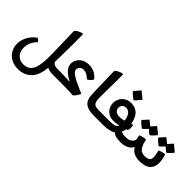

<svg xmlns="http://www.w3.org/2000/svg" viewBox="-2 -1206 2087 2087"><g transform="rotate(45 1041.5 -163.0)"><path d="M233.4 231.4Q176.8 231.4 131.3 208.3Q85.9 185.1 59.3 141.6Q32.7 98.1 32.7 37.1Q32.7 -12.7 61 -67.6Q89.4 -122.6 144 -160.6Q169.9 -154.3 181.2 -128.4Q146.5 -95.7 129.9 -55.4Q113.3 -15.1 114.3 23.4Q115.2 81.1 148.7 117.2Q182.1 153.3 237.3 153.3Q286.1 153.3 314.9 131.6Q343.8 109.9 357.9 73Q372.1 36.1 376.5 -10.3Q380.9 -56.6 380.9 -106.4Q380.9 -199.7 377.4 -298.1Q374 -396.5 372.6 -490.7Q377.9 -502.4 393.6 -513.4Q409.2 -524.4 428.7 -532.5Q448.2 -540.5 465.3 -542Q466.8 -533.2 467.3 -497.8Q467.8 -462.4 467.8 -419.4Q467.8 -371.6 467.3 -316.9Q466.8 -262.2 465.6 -209.5Q464.4 -156.7 463.1 -113.5Q461.9 -70.3 460.4 -45.4Q453.1 102.5 391.6 167Q330.1 231.4 233.4 231.4ZM549.3 4.9Q511.2 4.9 487.8 -1.2Q464.4 -7.3 449 -18.1Q433.6 -28.8 419.4 -43.5L462.4 -108.9Q475.1 -89.4 493.7 -81.8Q512.2 -74.2 549.3 -74.2H559.1V4.9Z M858.4 11.2Q803.2 6.3 729.5 5.6Q655.8 4.9 549.3 4.9H539.6V-74.2H549.3Q580.1 -74.2 606.7 -74Q633.3 -73.7 663.3 -72.5Q693.4 -71.3 732.9 -68.4Q661.1 -106 630.1 -141.8Q599.1 -177.7 599.1 -220.2Q599.1 -253.4 617.2 -283.2Q635.3 -313 669.2 -331.5Q703.1 -350.1 750.5 -350.1Q799.3 -350.1 839.1 -328.4Q878.9 -306.6 900.4 -275.4Q892.1 -257.8 877.2 -242.7Q862.3 -227.5 843.3 -220.2Q798.8 -270 746.6 -270Q718.3 -270 701.2 -253.7Q684.1 -237.3 684.1 -215.3Q684.1 -189 715.1 -165.5Q746.1 -142.1 798.1 -117.9Q850.1 -93.8 912.1 -66.4Q902.8 -43.5 887.7 -21.7Q872.6 0 858.4 11.2Z M1172.4 4.9Q1106 4.9 1069.3 -13.2Q1032.7 -31.2 1017.8 -59.8Q1002.9 -88.4 1000.5 -119.6Q998.5 -147 997.1 -189.2Q995.6 -231.4 994.4 -279.1Q993.2 -326.7 992.2 -371.1Q991.2 -415.5 990.5 -447.8Q989.7 -480 988.8 -490.7Q994.6 -505.4 1012.7 -516.1Q1030.8 -526.9 1050.8 -533.4Q1070.8 -540 1082 -541.5Q1083 -535.6 1083.5 -522.5Q1084 -509.3 1084.2 -496.1Q1084.5 -482.9 1084.5 -476.6Q1084.5 -436.5 1083.5 -383.8Q1082.5 -331.1 1081.8 -276.9Q1081.1 -222.7 1081.1 -177.2Q1081.1 -121.6 1097.7 -97.9Q1114.3 -74.2 1172.4 -74.2H1182.1V4.9Z M1320.8 5.4Q1282.2 5.4 1264.9 5.4Q1247.6 5.4 1241.2 5.1Q1234.9 4.9 1230.2 4.9Q1225.6 4.9 1213.6 4.9Q1201.7 4.9 1172.4 4.9H1162.6V-74.2H1172.4Q1212.9 -74.2 1237.5 -74Q1262.2 -73.7 1277.1 -73.7Q1292 -73.7 1303.7 -73.7Q1315.4 -73.7 1330.6 -73.7Q1383.3 -73.7 1410.4 -81.3Q1437.5 -88.9 1448.2 -117.7Q1432.6 -110.8 1409.9 -107.9Q1387.2 -105 1370.6 -105Q1320.3 -105 1288.1 -125.5Q1255.9 -146 1240.7 -177.5Q1225.6 -209 1225.6 -242.2Q1225.6 -275.4 1242.4 -307.1Q1259.3 -338.9 1291.3 -359.4Q1323.2 -379.9 1369.1 -379.9Q1428.7 -379.9 1469.7 -343.3Q1510.7 -306.6 1526.9 -219.2L1549.8 -227.1Q1552.2 -219.7 1553.7 -207.8Q1555.2 -195.8 1555.2 -185.5Q1555.2 -178.7 1553.7 -168.5Q1552.2 -158.2 1549.3 -146.5L1529.8 -139.6Q1520 -77.1 1488.3 -46.1Q1456.5 -15.1 1412.6 -4.9Q1368.7 5.4 1320.8 5.4ZM1587.4 4.9Q1540 4.9 1511.5 -2.9Q1482.9 -10.7 1462.4 -31.2L1503.9 -98.6Q1515.1 -85 1533.9 -79.6Q1552.7 -74.2 1587.4 -74.2H1597.2V4.9ZM1376 -182.6Q1403.3 -182.6 1416.7 -185.1Q1430.2 -187.5 1450.7 -193.4Q1444.3 -247.6 1421.9 -276.1Q1399.4 -304.7 1364.7 -304.7Q1336.9 -304.7 1320.3 -287.6Q1303.7 -270.5 1303.7 -245.6Q1303.7 -220.2 1322 -201.4Q1340.3 -182.6 1376 -182.6ZM1361.8 -418.5Q1334.5 -438.5 1313 -457.8Q1291.5 -477.1 1288.6 -484.4L1348.6 -556.6L1428.7 -491.7Q1400.4 -455.1 1384 -437.7Q1367.7 -420.4 1361.8 -418.5Z M1577.6 4.9V-74.2H1587.4Q1621.1 -74.2 1640.6 -83.3Q1660.2 -92.3 1669.9 -104.5Q1679.7 -116.7 1682.9 -127Q1686 -137.2 1686 -139.2Q1686 -143.1 1683.8 -155.3Q1681.6 -167.5 1679.4 -179.4Q1677.2 -191.4 1677.2 -194.3Q1690.9 -200.7 1715.1 -206.5Q1739.3 -212.4 1760.3 -212.9Q1772.9 -157.7 1789.3 -127.4Q1805.7 -97.2 1825.9 -85.7Q1846.2 -74.2 1870.6 -74.2H1880.4V4.9H1870.6Q1829.1 4.9 1792.5 -11.5Q1755.9 -27.8 1730.5 -68.8Q1712.4 -29.8 1673.1 -12.5Q1633.8 4.9 1587.4 4.9ZM1753.4 -272.9Q1727.5 -291.5 1707 -310.3Q1686.5 -329.1 1683.6 -335.9L1742.7 -401.4L1819.3 -339.4Q1798.8 -312 1778.8 -293.2Q1758.8 -274.4 1753.4 -272.9ZM1645.5 -264.6Q1619.1 -283.2 1598.9 -301.8Q1578.6 -320.3 1575.2 -327.6L1634.8 -393.1L1710.9 -330.6Q1686 -298.3 1668.5 -282.2Q1650.9 -266.1 1645.5 -264.6Z M1860.8 4.9V-74.2H1872.1Q1918.9 -74.2 1937.5 -88.4Q1956.1 -102.5 1956.1 -131.8Q1956.1 -151.9 1952.1 -174.1Q1948.2 -196.3 1940.9 -224.1Q1956.5 -232.9 1981.7 -239.5Q2006.8 -246.1 2021 -246.6Q2031.7 -216.3 2037.1 -188.2Q2042.5 -160.2 2042.5 -131.3Q2042.5 -67.4 2002 -31.2Q1961.4 4.9 1872.1 4.9ZM2017.6 -267.1Q1991.7 -285.6 1971.2 -304.4Q1950.7 -323.2 1947.8 -330.1L2006.8 -395.5L2083.5 -333.5Q2063 -306.2 2043 -287.4Q2022.9 -268.6 2017.6 -267.1ZM1909.7 -258.8Q1883.3 -277.3 1863 -295.9Q1842.8 -314.5 1839.4 -321.8L1898.9 -387.2L1975.1 -324.7Q1950.2 -292.5 1932.6 -276.4Q1915 -260.3 1909.7 -258.8Z"/></g></svg>

Font: Harmattan SemiBold
Style: Regular
Weight: 600
Designer: George W. Nuss III and SIL International
Foundry: SIL International
Version: Version 4.000